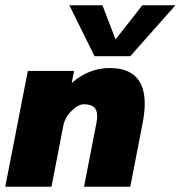

<svg xmlns="http://www.w3.org/2000/svg" viewBox="-29 -711 688 731"><path d="M77 -441H253L244 -395Q273 -421 310 -436.5Q347 -452 388 -452Q522 -452 522 -316Q522 -284 514 -242L467 0H291L338 -242Q341 -257 341 -269Q341 -293 328.5 -303.5Q316 -314 290 -314Q269 -314 243.5 -289Q218 -264 212 -232L167 0H-9ZM235 -691H361L411 -561L513 -691H639L467 -497H331Z"/></svg>

Font: Teachers ExtraBold
Style: Italic
Weight: 800
Designer: Alfredo Marco Pradil & Chank Diesel
Version: Version 0.009